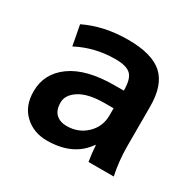

<svg xmlns="http://www.w3.org/2000/svg" viewBox="-124 -665 823 810"><g transform="rotate(30 287.5 -260.0)"><path d="M43.9 -142.6Q43.9 -229.5 117.2 -282.2Q190.4 -335 329.1 -335H372.1V-337.9Q372.1 -391.6 351.1 -412.1Q330.1 -432.6 276.4 -432.6Q175.8 -432.6 90.8 -387.7L72.3 -485.4Q165 -530.3 281.7 -530.3Q398.4 -530.3 450.2 -483.4Q502 -436.5 502 -333V-139.6Q502 -68.4 516.6 0H393.6Q387.7 -34.2 384.8 -77.1H382.8Q323.2 9.8 195.3 9.8Q130.9 9.8 87.4 -30.8Q43.9 -71.3 43.9 -142.6ZM237.3 -85Q293.9 -85 333 -122.1Q372.1 -159.2 372.1 -214.8V-249H329.1Q250 -249 208 -222.7Q166 -196.3 166 -158.7Q166 -121.1 185.5 -103Q205.1 -85 237.3 -85Z"/></g></svg>

Font: GenEi M Gothic v2 Bold
Style: Regular
Weight: 700
Version: Version 2.0